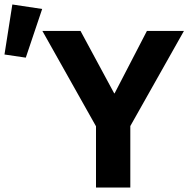

<svg xmlns="http://www.w3.org/2000/svg" viewBox="-36 -836 849 856"><path d="M545 0H392V-273L153 -698H323L473 -420H475L619 -698H784L545 -274ZM152 -796 79 -579 -16 -593 19 -816Z"/></svg>

Font: IBM Plex Sans Var
Style: Regular
Weight: 400
Designer: Mike Abbink, Paul van der Laan, Pieter van Rosmalen
Foundry: Bold Monday
Version: Version 3.000